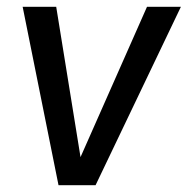

<svg xmlns="http://www.w3.org/2000/svg" viewBox="-20 -547 554 567"><path d="M262.2 0H152.8L46.9 -526.9H146L217.8 -83L414.1 -526.9H514.2Z"/></svg>

Font: FiraSans-Italic
Style: Italic
Weight: 400
Italic angle: -8°
Designer: Carrois Corporate & Edenspiekermann AG
Foundry: Carrois Corporate GbR & Edenspiekermann AG
Version: Version 3.106;PS 003.106;hotconv 1.0.70;makeotf.lib2.5.58329